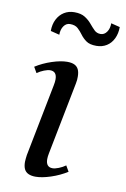

<svg xmlns="http://www.w3.org/2000/svg" viewBox="-85 -783 559 851"><g transform="rotate(10 194.5 -358.0)"><path d="M136 16Q117 16 104 10Q91 4 85 -8.5Q79 -21 79 -41Q79 -48 80 -55.5Q81 -63 82 -72L146 -398Q149 -413 149 -424Q149 -460 119 -460Q108 -460 91.5 -453.5Q75 -447 61 -437L46 -463Q79 -484 118.5 -497Q158 -510 187 -510Q207 -510 219.5 -504Q232 -498 238 -485.5Q244 -473 244 -453Q244 -446 243.5 -438.5Q243 -431 241 -422L177 -96Q174 -81 174 -70Q174 -34 204 -34Q215 -34 231.5 -40.5Q248 -47 262 -57L277 -31Q244 -10 204.5 3Q165 16 136 16ZM91 -632Q91 -662 102.5 -684.5Q114 -707 134 -719.5Q154 -732 180 -732Q210 -732 228 -720.5Q246 -709 258 -694.5Q270 -680 281.5 -668.5Q293 -657 310 -657Q327 -657 338 -672.5Q349 -688 349 -712L389 -702Q389 -673 378 -650Q367 -627 347 -614.5Q327 -602 301 -602Q271 -602 255 -613.5Q239 -625 228.5 -639.5Q218 -654 205.5 -665.5Q193 -677 170 -677Q153 -677 142 -661.5Q131 -646 131 -622Z"/></g></svg>

Font: Wittgenstein
Style: Italic
Weight: 400
Italic angle: -11°
Designer: Jörg Drees
Foundry: Jörg Drees
Version: Version 1.500